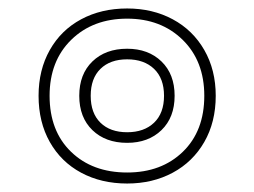

<svg xmlns="http://www.w3.org/2000/svg" viewBox="-20 -428 600 453"><path d="M71 -202Q71 -263 97.5 -310Q124 -357 171.5 -382.5Q219 -408 280 -408Q340 -408 387.5 -382.5Q435 -357 462 -310Q489 -263 489 -202Q489 -140 462 -93Q435 -46 387.5 -20.5Q340 5 280 5Q219 5 171.5 -20.5Q124 -46 97.5 -93Q71 -140 71 -202ZM462 -202Q462 -284 411 -334Q360 -384 280 -384Q199 -384 148 -334Q97 -284 97 -202Q97 -119 147.5 -70Q198 -21 280 -21Q361 -21 411.5 -70Q462 -119 462 -202ZM167 -202Q167 -253 198 -283Q229 -313 280 -313Q330 -313 361 -283Q392 -253 392 -202Q392 -151 361 -121Q330 -91 280 -91Q229 -91 198 -121Q167 -151 167 -202ZM367 -202Q367 -243 343.5 -265.5Q320 -288 280 -288Q240 -288 217 -265.5Q194 -243 194 -202Q194 -161 217 -138.5Q240 -116 280 -116Q320 -116 343.5 -138.5Q367 -161 367 -202Z"/></svg>

Font: Athiti
Style: Regular
Weight: 400
Designer: CadsonDemak Team
Foundry: CadsonDemak
Version: Version 1.032